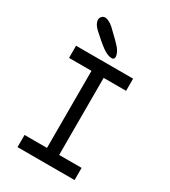

<svg xmlns="http://www.w3.org/2000/svg" viewBox="-236 -1115 1090 1230"><g transform="rotate(30 309.0 -500.0)"><path d="M334 -795Q304 -795 265 -823.5Q226 -852 170 -904Q137 -935 136 -965Q136 -979 146 -989.5Q156 -1000 169 -1000H170Q183 -1000 198.5 -992Q214 -984 223 -976L232 -969Q311 -895 332 -868Q353 -838 354 -816Q354 -795 336 -795ZM98 0V-90H264V-660H98V-750H520V-660H354V-90H520V0Z"/></g></svg>

Font: Hermit
Style: Regular
Weight: 400
Designer: Pablo Caro
Version: Version 2.000;PS 002.000;hotconv 1.0.88;makeotf.lib2.5.64775